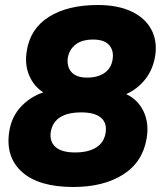

<svg xmlns="http://www.w3.org/2000/svg" viewBox="-20 -736 642 767"><path d="M273 11Q135 11 68 -49Q1 -109 17 -211Q26 -269 63 -309Q100 -349 153 -367Q115 -391 96.5 -435Q78 -479 87 -533Q101 -622 176 -669Q251 -716 371 -716Q450 -716 504.5 -690.5Q559 -665 584 -619Q609 -573 600 -513Q591 -458 560 -419Q529 -380 484 -360Q530 -339 553 -292Q576 -245 566 -184Q550 -88 471.5 -38.5Q393 11 273 11ZM328 -426Q371 -426 398 -445Q425 -464 430 -500Q435 -535 415.5 -556.5Q396 -578 352 -578Q308 -578 282.5 -558.5Q257 -539 251 -506Q246 -470 265.5 -448Q285 -426 328 -426ZM280 -127Q333 -127 364.5 -147Q396 -167 402 -206Q408 -245 383 -266Q358 -287 305 -287Q197 -287 183 -210Q177 -171 201.5 -149Q226 -127 280 -127Z"/></svg>

Font: Winston ExtraBold
Style: Italic
Weight: 800
Italic angle: -9°
Designer: Original fonts by Vernon Adams / Changes by Cristiano Sobral
Foundry: Original fonts by Vernon Adams / Changes by Cristiano Sobral
Version: Version 2.503;July 17, 2020;FontCreator 13.0.0.2655 64-bit